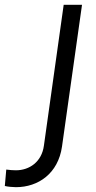

<svg xmlns="http://www.w3.org/2000/svg" viewBox="-147 -556 399 796"><path d="M-81 220C12 220 94 163 110 52L193 -536H117L35 48C26 115 -25 150 -81 150C-92 150 -107 149 -121 147L-127 215C-117 218 -92 220 -81 220Z"/></svg>

Font: Mluvka
Style: Italic
Weight: 400
Italic angle: -8°
Designer: Modified by Jiří Krblich, Original typeface by Gumpita Rahayu
Foundry: Gumpita Rahayu & Jiří Krblich
Version: Version 2.000;Glyphs 3.1.1 (3134)